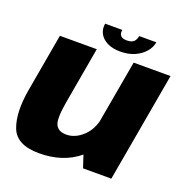

<svg xmlns="http://www.w3.org/2000/svg" viewBox="-130 -851 947 976"><g transform="rotate(20 343.0 -363.0)"><path d="M421 0H574L678.5 -593H479L419 -254Q405 -202.5 371 -171Q329.5 -132 281.5 -132Q237.5 -132 223.2 -163Q209 -194 226.5 -291L279.5 -593H80L25 -280.5Q2.5 -152 32.2 -73.8Q62 4.5 184 4.5Q313 4.5 399 -66.5ZM395 -622.5Q438.5 -622.5 471.8 -637.2Q505 -652 526 -676Q547 -700 552 -729.5H459.5Q457 -716 451 -706.2Q445 -696.5 434 -691.8Q423 -687 406 -687Q391 -687 381.8 -692Q372.5 -697 369 -706.2Q365.5 -715.5 368 -729.5H275Q270 -700 282.5 -676Q295 -652 323.8 -637.2Q352.5 -622.5 395 -622.5Z"/></g></svg>

Font: Anybody Thin ExtraBold
Style: Italic
Weight: 800
Italic angle: -10°
Version: Version 1.113;gftools[0.9.25]